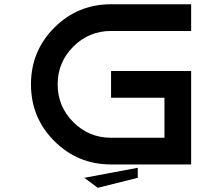

<svg xmlns="http://www.w3.org/2000/svg" viewBox="-20 -770 1040 899"><path d="M500 -750H875V-625H500Q396.5 -625 323.2 -551.8Q250 -478.5 250 -375Q250 -271.5 323.2 -198.2Q396.5 -125 500 -125H750V-312.5H500V-437.5H875V0H500Q343.8 0 234.4 -109.4Q125 -218.8 125 -375Q125 -531.2 234.4 -640.6Q343.8 -750 500 -750ZM437.5 109.4 375 62.5 625 15.6V62.5Z"/></svg>

Font: Xanmono
Style: Regular
Weight: 400
Designer: GGBotNet
Foundry: GGBotNet
Version: 1.00